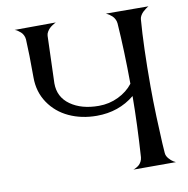

<svg xmlns="http://www.w3.org/2000/svg" viewBox="-86 -872 936 954"><g transform="rotate(-10 382.5 -394.5)"><path d="M509.8 -1Q511.7 -1.5 514.6 -2.4Q517.6 -3.4 525.6 -7.8Q533.7 -12.2 540 -17.8Q546.4 -23.4 551.8 -33.4Q557.1 -43.5 558.1 -55.2Q568.8 -217.3 569.8 -361.8Q489.7 -295.9 378.9 -295.9Q301.8 -295.9 239 -325Q176.3 -354 138.7 -409.7Q101.1 -465.3 101.1 -538.1V-540Q101.1 -658.7 97.2 -731Q96.2 -742.7 91.1 -752.7Q85.9 -762.7 79.1 -768.6Q72.3 -774.4 65.7 -779.1Q59.1 -783.7 54.7 -785.2L49.8 -787.1L257.8 -788.1Q255.9 -787.1 252.4 -785.4Q249 -783.7 240.2 -778.1Q231.4 -772.5 224.9 -766.1Q218.3 -759.8 212.4 -750Q206.5 -740.2 206.1 -730L198.2 -491.2Q198.2 -421.9 253.9 -382.3Q309.6 -342.8 397 -342.8Q449.7 -342.8 495.6 -365Q541.5 -387.2 569.8 -423.8Q568.8 -591.3 559.1 -730Q558.1 -741.7 552.7 -752Q547.4 -762.2 540.3 -768.6Q533.2 -774.9 526.4 -779.5Q519.5 -784.2 514.6 -786.1L509.8 -788.1L725.1 -787.1Q723.1 -786.1 720.2 -784.4Q717.3 -782.7 709.5 -776.9Q701.7 -771 695.3 -764.9Q689 -758.8 683.3 -749.5Q677.7 -740.2 676.8 -731V-730Q666 -597.7 666 -393.1Q666 -324.2 668.9 -239.7Q671.9 -155.3 674.8 -105.5L678.2 -55.2Q679.2 -40.5 690.9 -26.9Q702.6 -13.2 713.9 -6.8L725.1 -1Z"/></g></svg>

Font: Anticva
Style: Regular
Weight: 400
Version: Version 1.000